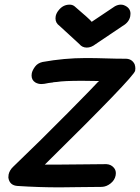

<svg xmlns="http://www.w3.org/2000/svg" viewBox="-20 -791 603 827"><path d="M237 16Q146 16 56 10Q21 8 16 -26L17 -39Q21 -58 37 -73Q157 -188 273 -305.5Q389 -423 402 -438L407 -442L334 -443Q254 -443 225 -438L212 -437Q209 -437 209 -436Q189 -434 171 -430Q164 -429 158 -429Q144 -429 132 -436Q116 -446 116 -466Q116 -471 117 -476Q120 -489 131 -504Q142 -519 163 -524Q257 -541 349 -541Q393 -541 436.5 -539.5Q480 -538 523 -538Q549 -537 560 -514Q563 -505 563 -496Q563 -491 562 -486Q557 -460 173 -82H228L337 -83Q387 -84 438 -84Q458 -83 470 -69Q479 -59 479 -45Q479 -40 478 -35Q474 -15 456.5 -1Q439 13 419 14Q368 14 318 15ZM354 -586Q334 -586 322 -601L236 -680Q219 -692 219 -712Q219 -717 220 -722Q223 -735 232 -746Q251 -771 280 -771Q292 -771 301 -764Q368 -707 375 -697Q377 -698 475 -764Q488 -771 500 -771Q507 -771 513 -769Q542 -758 542 -732Q542 -727 541 -721Q536 -695 508 -679L392 -601Q373 -586 354 -586Z"/></svg>

Font: Bad Comic
Style: Italic
Weight: 400
Italic angle: -11°
Designer: GGBotNet
Foundry: GGBotNet
Version: 0.95